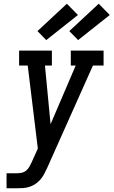

<svg xmlns="http://www.w3.org/2000/svg" viewBox="-20 -1005 606 1025"><path d="M15 0V-80H70Q83 -80 96.5 -83Q110 -86 120.5 -95Q131 -104 137.5 -116.5Q144 -129 150 -141L182 -212L128 -655H82V-735H257V-655H220L250 -342L384 -655H358V-735H533V-655H476L232 -109Q224 -92 216 -76.5Q208 -61 196 -47Q184 -33 169 -23Q154 -13 137 -7.5Q120 -2 103.5 -1Q87 0 70 0ZM397 -791 350 -839 507 -985 566 -925ZM227 -791 180 -839 337 -985 396 -925Z"/></svg>

Font: Iosevka Slab Medium
Style: Italic
Weight: 500
Italic angle: -9°
Monospace: yes
Designer: Belleve Invis
Foundry: Belleve Invis
Version: Version 11.1.0; ttfautohint (v1.8.3)